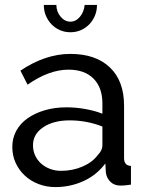

<svg xmlns="http://www.w3.org/2000/svg" viewBox="-20 -750 594 780"><path d="M205 10Q168 10 136 -2.5Q104 -15 80.5 -37Q57 -59 43.5 -88.5Q30 -118 30 -153Q30 -189 46 -218.5Q62 -248 91.5 -269Q121 -290 161.5 -302Q202 -314 250 -314Q288 -314 327 -307Q366 -300 396 -288V-330Q396 -394 360 -430.5Q324 -467 258 -467Q179 -467 92 -406L63 -463Q164 -531 266 -531Q369 -531 426.5 -476Q484 -421 484 -321V-108Q484 -77 512 -76V0Q498 2 489 3Q480 4 470 4Q444 4 428.5 -11.5Q413 -27 410 -49L408 -86Q373 -39 319.5 -14.5Q266 10 205 10ZM228 -56Q275 -56 315.5 -73.5Q356 -91 377 -120Q396 -139 396 -159V-236Q332 -261 263 -261Q197 -261 155.5 -233Q114 -205 114 -160Q114 -138 122.5 -119Q131 -100 146.5 -86Q162 -72 183 -64Q204 -56 228 -56ZM266 -662Q288 -662 304.5 -681.5Q321 -701 324 -730H374Q374 -706 365.5 -686Q357 -666 342.5 -651Q328 -636 308.5 -627.5Q289 -619 266 -619Q243 -619 223.5 -627.5Q204 -636 189.5 -651Q175 -666 166.5 -686Q158 -706 158 -730H209Q209 -703 226 -682.5Q243 -662 266 -662Z"/></svg>

Font: PTCRaleway Medium
Style: Regular
Weight: 500
Designer: Matt McInerney, Pablo Impallari, Rodrigo Fuenzalida
Foundry: Matt McInerney, Pablo Impallari, Rodrigo Fuenzalida
Version: Version 3.000g; ttfautohint (v1.5) -l 8 -r 28 -G 28 -x 14 -D